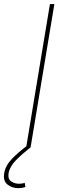

<svg xmlns="http://www.w3.org/2000/svg" viewBox="-70 -748 329 975"><path d="M206.1 -727.5 85.4 0H63L183.6 -727.5ZM23.9 207.5Q-9.8 207.5 -32.5 188.7Q-55.2 169.9 -48.8 131.8Q-42 92.3 -9.3 58.6Q23.4 24.9 65.9 -6.8L85.4 0Q42 34.2 10.7 65.9Q-20.5 97.7 -26.4 131.8Q-31.2 160.2 -14.2 172.6Q2.9 185.1 27.8 185.1Q35.6 185.1 42.5 183.8Q49.3 182.6 55.7 180.7L59.1 201.7Q50.3 204.6 41.7 206.1Q33.2 207.5 23.9 207.5Z"/></svg>

Font: Inter 17pt Thin
Style: Italic
Weight: 250
Italic angle: -9.3988°
Version: Version 4.001;git-66647c0bb